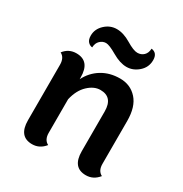

<svg xmlns="http://www.w3.org/2000/svg" viewBox="-175 -880 971 1021"><g transform="rotate(30 310.0 -369.0)"><path d="M147 -647Q147 -687 178.5 -716.5Q210 -746 251 -746Q292 -746 337.5 -718.5Q383 -691 406.5 -691Q430 -691 445.5 -706Q461 -721 462 -748Q500 -743 500 -699Q500 -655 467 -626Q434 -597 394 -597Q354 -597 306 -625Q258 -653 238 -653Q218 -653 202 -638Q186 -623 185 -596Q170 -597 158.5 -609.5Q147 -622 147 -647ZM542 -350V-87Q542 -44 572 -29Q541 10 495 10Q413 10 413 -90V-334Q413 -422 337 -422Q298 -422 262 -388Q226 -354 212 -293V-87Q212 -44 242 -29Q211 10 165 10Q83 10 83 -90V-430Q83 -474 53 -489Q82 -527 129 -527Q212 -527 212 -427V-416Q238 -468 286 -497.5Q334 -527 397.5 -527Q461 -527 501.5 -482Q542 -437 542 -350Z"/></g></svg>

Font: Laila SemiBold
Style: Regular
Weight: 600
Designer: Hitesh Malaviya
Foundry: Indian Type Foundry
Version: Version 1.302;PS 1.0;hotconv 1.0.78;makeotf.lib2.5.61930; tt